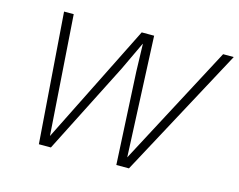

<svg xmlns="http://www.w3.org/2000/svg" viewBox="-93 -801 1170 941"><g transform="rotate(15 492.0 -330.0)"><path d="M172 0 123 -660H172L214 -53L517 -660H580L607 -50L930 -660H984L629 0H565L541 -468L537 -607H536L468 -463L233 0Z"/></g></svg>

Font: Work Sans Light
Style: Italic
Weight: 300
Italic angle: -13°
Designer: Wei Huang
Foundry: Wei Huang
Version: Version 2.010; ttfautohint (v1.8.3)